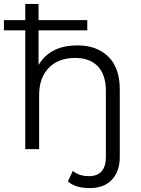

<svg xmlns="http://www.w3.org/2000/svg" viewBox="-27 -762 718 981"><path d="M369 -530Q468 -530 526.5 -472.5Q585 -415 585 -305V39Q585 113 545 156Q505 199 432 199Q358 199 320 165L345 111Q377 138 427 138Q514 138 514 39V-298Q514 -380 473 -423Q432 -466 357 -466Q272 -466 222.5 -415.5Q173 -365 173 -276V0H102V-607H-7V-659H102V-742H170V-659H419V-607H170V-430Q229 -530 369 -530Z"/></svg>

Font: mBank
Style: Regular
Weight: 400
Designer: Julieta Ulanovsky
Foundry: Julieta Ulanovsky
Version: Version 7.200;PS 007.200;hotconv 1.0.88;makeotf.lib2.5.64775